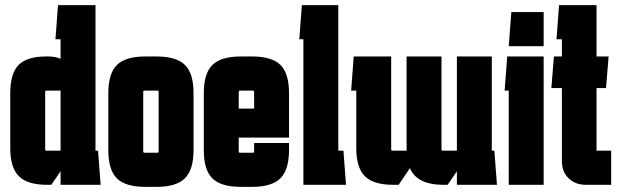

<svg xmlns="http://www.w3.org/2000/svg" viewBox="-20 -720 2411 748"><path d="M164 0Q87 0 53.5 -33.5Q20 -67 20 -143V-357Q20 -434 52.5 -467Q85 -500 160 -500H169Q195 -500 216 -491V-567H196L206 -700H352V-133H362L372 0H216V-53L180 0ZM161 -367Q156 -367 156 -362V-138Q156 -133 161 -133H216V-367Z M598 -362Q598 -367 593 -367H543Q538 -367 538 -362V-130Q538 -125 543 -125H593Q598 -125 598 -130ZM402 -135V-357Q402 -434 435.5 -467Q469 -500 546 -500H590Q667 -500 700.5 -467Q734 -434 734 -357V-135Q734 -59 700.5 -25.5Q667 8 590 8H546Q469 8 435.5 -25Q402 -58 402 -135Z M774 -135V-357Q774 -434 807.5 -467Q841 -500 918 -500H962Q1039 -500 1072.5 -467Q1106 -434 1106 -357V-184H910V-130Q910 -125 915 -125H965Q970 -125 970 -130V-163H1106V-135Q1106 -59 1072.5 -25.5Q1039 8 962 8H918Q841 8 807.5 -25Q774 -58 774 -135ZM970 -362Q970 -367 965 -367H915Q910 -367 910 -362V-297H970Z M1162 0V-567H1146L1156 -700H1298V-133H1318L1328 0Z M1896 -500V-133H1906L1916 0H1760V-53L1724 0H1708Q1604 0 1577 -65L1533 0H1512Q1435 0 1401.5 -33.5Q1368 -67 1368 -143V-367H1348L1358 -500H1504V-138Q1504 -133 1509 -133H1564Q1564 -137 1564 -143V-500H1700V-138Q1700 -133 1705 -133H1760V-500Z M1962 -540 1972 -673H2098V-540ZM1962 0V-367H1946L1956 -500H2098V0Z M2361 -133V0H2263Q2221 0 2195 -25.5Q2169 -51 2169 -93V-377H2128L2138 -500H2169V-567H2148L2158 -700H2304V-500H2351L2341 -377H2304V-133Z"/></svg>

Font: Karantina
Style: Bold
Weight: 700
Designer: Rony Koch
Foundry: Rony Koch
Version: Version 1.000; ttfautohint (v1.8.3)